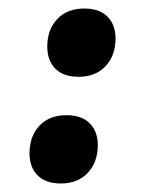

<svg xmlns="http://www.w3.org/2000/svg" viewBox="-20 -475 340 450"><path d="M164.2 -295Q128.3 -295 109.6 -314.2Q90.8 -333.3 90.8 -365.8Q90.8 -405.8 114.2 -430.4Q137.5 -455 177.5 -455Q213.3 -455 232.1 -435.8Q250.8 -416.7 250.8 -385Q250.8 -345 227.5 -320Q204.2 -295 164.2 -295ZM122.5 -45Q86.7 -45 67.9 -64.2Q49.2 -83.3 49.2 -115.8Q49.2 -155.8 72.5 -180.4Q95.8 -205 135.8 -205Q171.7 -205 190.4 -185.8Q209.2 -166.7 209.2 -135Q209.2 -95 185.8 -70Q162.5 -45 122.5 -45Z"/></svg>

Font: Familjen Grotesk
Style: Bold Italic
Weight: 700
Italic angle: -9.46201°
Designer: Anders Wikstroem, Jonas Baeckman, Matilda Gysing, Kristian Moeller
Foundry: Familjen STHLM AB
Version: Version 2.002; ttfautohint (v1.8.4.7-5d5b)